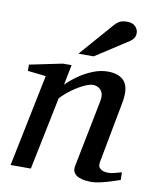

<svg xmlns="http://www.w3.org/2000/svg" viewBox="-84 -796 697 871"><g transform="rotate(10 265.0 -360.0)"><path d="M526.9 -20Q511.7 -14.6 488.3 -7.1Q464.8 0.5 439.5 6.3Q414.1 12.2 393.1 12.2Q384.3 12.2 369.1 10.5Q354 8.8 339.4 2.9Q324.7 -2.9 316.4 -14.9Q308.1 -26.9 312 -46.9L373 -354Q378.4 -380.9 371.6 -395.8Q364.7 -410.6 352.5 -416.7Q340.3 -422.9 329.1 -422.9Q313 -422.9 287.4 -410.9Q261.7 -398.9 234.4 -379.2Q207 -359.4 185.1 -335.9L116.2 0H22.9L109.9 -424.8L25.9 -434.1V-462.9L176.8 -494.1H216.8L198.2 -400.9Q220.2 -423.3 250.7 -444.8Q281.2 -466.3 315.9 -480.2Q350.6 -494.1 383.8 -494.1Q439 -494.1 462.4 -463.9Q485.8 -433.6 473.1 -366.2L419.9 -84Q416.5 -64.9 425 -55.9Q433.6 -46.9 445.3 -44.4Q457 -42 462.9 -42Q476.6 -42 492.7 -45.9Q508.8 -49.8 525.9 -55.2ZM482.4 -689Q482.4 -674.8 476.1 -665Q469.7 -655.3 458.5 -647.9L308.6 -550.8H238.3L374.5 -707Q384.3 -718.3 396.7 -725.1Q409.2 -731.9 431.6 -731.9Q457.5 -731.9 470 -718Q482.4 -704.1 482.4 -689Z"/></g></svg>

Font: Charis
Style: Italic
Weight: 400
Italic angle: -11°
Designer: Walt Agee, Miriam Martin, Annie Olsen, Victor Gaultney, Lorna Priest, Alan Ward, Bob Hallissy, Martin Hosken, Sharon Cor
Foundry: SIL Global
Version: Version 7.000